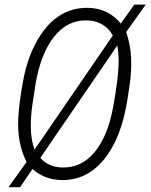

<svg xmlns="http://www.w3.org/2000/svg" viewBox="-20 -754 639 815"><path d="M239.3 10.3Q168.5 8.3 117.7 -36.6L65.4 40.5H16.1L92.8 -66.4Q51.8 -147 57.6 -253.4Q60.5 -314 77.4 -407Q94.2 -500 129.9 -567.4Q211.9 -723.6 354.5 -720.7Q440.4 -718.8 492.7 -653.8L549.8 -734.4H598.6L515.6 -618.2Q534.2 -563.5 536.6 -506.3Q538.6 -446.3 529.8 -389.6L520.5 -329.6Q495.1 -167.5 421.6 -77.4Q348.1 12.7 239.3 10.3ZM110.8 -217.3Q110.8 -162.6 126.5 -118.7L459 -603.5Q423.8 -664.6 351.1 -667.5Q264.6 -669.9 207.3 -595.2Q149.9 -520.5 129.4 -387.7L117.2 -307.6Q110.4 -259.8 110.8 -217.3ZM483.4 -478Q484.9 -519.5 478 -561L150.9 -83.5Q186.5 -44.9 243.2 -43Q325.7 -40.5 382.1 -108.9Q438.5 -177.2 460.9 -303.2Q481.4 -418.9 483.4 -478Z"/></svg>

Font: TypoPRO Roboto
Style: Italic
Weight: 300
Italic angle: -12°
Designer: Google
Version: Version 2.136; 2016